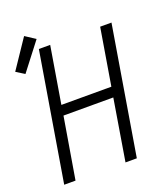

<svg xmlns="http://www.w3.org/2000/svg" viewBox="-154 -932 903 1036"><g transform="rotate(-20 297.5 -414.0)"><path d="M35 0 157 -735H222L168 -410H455L509 -735H574L452 0H387L445 -352H159L100 0ZM43 -633 -5 -663 106 -828 164 -790Z"/></g></svg>

Font: Iosevka SS04 Light Extended
Style: Italic
Weight: 300
Width: 7
Italic angle: -9°
Monospace: yes
Designer: Belleve Invis
Foundry: Belleve Invis
Version: Version 19.0.0; ttfautohint (v1.8.4)